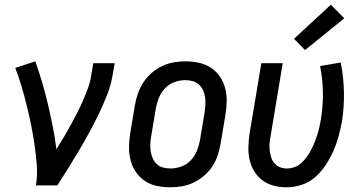

<svg xmlns="http://www.w3.org/2000/svg" viewBox="-20 -789 1540 817"><path d="M133 0Q140 -44 136.5 -87.5Q133 -131 127 -173Q121 -215 112.5 -256.5Q104 -298 94 -339Q84 -380 72 -420.5Q60 -461 45 -500L130 -528Q146 -484 159.5 -438Q173 -392 184 -345Q195 -298 204.5 -250.5Q214 -203 220 -154Q236 -179 251 -204.5Q266 -230 280 -255.5Q294 -281 307.5 -307Q321 -333 332.5 -359.5Q344 -386 354 -413Q364 -440 368 -468L377 -520H468L459 -468Q452 -427 436 -386Q420 -345 401 -305.5Q382 -266 361 -227.5Q340 -189 317.5 -151Q295 -113 271.5 -75Q248 -37 224 0Z M705 8Q675 8 647 2Q619 -4 596.5 -19Q574 -34 558.5 -56.5Q543 -79 536 -106Q529 -133 529 -162Q529 -191 534 -221L554 -341Q558 -365 566.5 -390Q575 -415 589.5 -437.5Q604 -460 624.5 -478Q645 -496 669 -507.5Q693 -519 718.5 -523.5Q744 -528 769 -528Q798 -528 826 -522Q854 -516 877 -501Q900 -486 915.5 -463.5Q931 -441 938 -414Q945 -387 944.5 -358Q944 -329 939 -299L919 -179Q915 -155 907 -130Q899 -105 884.5 -82.5Q870 -60 849 -42Q828 -24 804.5 -12.5Q781 -1 755.5 3.5Q730 8 705 8ZM706 -72Q728 -72 751.5 -80.5Q775 -89 792 -107Q809 -125 818 -147.5Q827 -170 831 -193L851 -313Q853 -329 854 -345Q855 -361 852.5 -376.5Q850 -392 843.5 -406Q837 -420 825.5 -430Q814 -440 799 -444Q784 -448 768 -448Q745 -448 722 -439.5Q699 -431 682 -413Q665 -395 656 -372.5Q647 -350 643 -327L623 -207Q620 -191 619.5 -175Q619 -159 621.5 -143.5Q624 -128 630.5 -114Q637 -100 648 -90Q659 -80 674.5 -76Q690 -72 706 -72Z M1199 8Q1171 8 1144.5 1Q1118 -6 1097 -21.5Q1076 -37 1062 -60Q1048 -83 1042 -109.5Q1036 -136 1037 -164Q1038 -192 1042 -221L1092 -520H1183L1131 -207Q1128 -192 1127 -177Q1126 -162 1128 -147Q1130 -132 1134.5 -118Q1139 -104 1148.5 -93.5Q1158 -83 1171.5 -77.5Q1185 -72 1200 -72Q1217 -72 1233.5 -78Q1250 -84 1263.5 -96.5Q1277 -109 1287 -123.5Q1297 -138 1305 -153.5Q1313 -169 1319.5 -185.5Q1326 -202 1331 -218Q1336 -234 1339.5 -250.5Q1343 -267 1346 -284Q1355 -341 1354 -397.5Q1353 -454 1342 -508L1430 -523Q1442 -462 1443.5 -399Q1445 -336 1435 -271Q1429 -240 1420.5 -208.5Q1412 -177 1398.5 -146.5Q1385 -116 1366 -87Q1347 -58 1321.5 -35.5Q1296 -13 1263.5 -2.5Q1231 8 1199 8ZM1278 -576 1231 -624 1388 -769 1445 -711Z"/></svg>

Font: Iosevka SS04 Medium Oblique
Style: Regular
Weight: 500
Italic angle: -9°
Monospace: yes
Designer: Belleve Invis
Foundry: Belleve Invis
Version: Version 19.0.0; ttfautohint (v1.8.4)